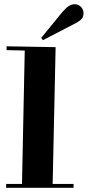

<svg xmlns="http://www.w3.org/2000/svg" viewBox="-20 -878 415 908"><path d="M9 10H328V-8H229L243 -655L11 -659V-641L97 -639L84 -8H9ZM341 -770C363 -783 375 -792 375 -815C375 -839 357 -858 333 -858C313 -858 295 -845 274 -820L175 -699L183 -688Z"/></svg>

Font: Purple Purse
Style: Regular
Weight: 400
Designer: Astigmatic (AOETI)
Foundry: Astigmatic (AOETI)
Version: Version 1.000